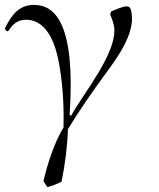

<svg xmlns="http://www.w3.org/2000/svg" viewBox="-51 -493 652 786"><path d="M88 -473C23 -473 -6 -426 -31 -377C-30 -371 -26 -368 -23 -365L-17 -366C2 -394 19 -412 56 -412C151 -412 182 -290 193 -220C207 -136 211 -53 209 29C173 86 142 181 127 249C132 257 138 265 143 273C163 268 182 260 201 251C215 183 225 106 227 36C275 -43 329 -120 383 -194C427 -254 501 -353 488 -438C486 -450 484 -467 468 -467C451 -467 420 -453 404 -446L400 -435C406 -419 413 -401 416 -385C432 -279 288 -108 240 -19L234 -23C259 -393 176 -473 88 -473Z"/></svg>

Font: Asana Math
Style: Regular
Weight: 400
Version: Version 000.958